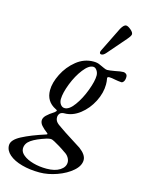

<svg xmlns="http://www.w3.org/2000/svg" viewBox="-238 -756 842 1127"><g transform="rotate(15 183.0 -192.5)"><path d="M-98 182Q-98 149 -44 120.5Q10 92 98 64Q107 61 100 55Q76 37 63 22Q50 7 50 -9Q50 -25 65.5 -40.5Q81 -56 111 -75Q121 -84 121 -87Q121 -90 112 -94Q51 -124 51 -193Q51 -238 78 -292Q105 -346 151.5 -383.5Q198 -421 255 -421Q277 -421 291 -414.5Q305 -408 308 -407Q311 -406 323.5 -400Q336 -394 344 -394Q357 -394 391 -400Q423 -407 440 -407Q449 -407 456.5 -401Q464 -395 464 -383Q464 -366 457.5 -356Q451 -346 443 -346Q436 -346 423.5 -348Q411 -350 405 -351Q382 -356 368 -356Q353 -356 357 -343Q360 -328 360 -310Q360 -258 333 -205Q306 -152 261.5 -117.5Q217 -83 168 -83Q152 -83 142 -75Q132 -64 132 -50Q132 -34 141 -22.5Q150 -11 174 4Q193 18 247 52Q289 78 305 89Q348 121 348 153Q348 188 312 219.5Q276 251 221.5 270.5Q167 290 116 290Q57 290 8 276.5Q-41 263 -69.5 238.5Q-98 214 -98 182ZM293 -346Q293 -363 283.5 -377Q274 -391 261 -391Q234 -391 202.5 -350.5Q171 -310 149 -254Q127 -198 126 -159Q126 -139 136 -126Q146 -113 160 -113Q188 -112 219 -154.5Q250 -197 271.5 -254.5Q293 -312 293 -346ZM261 190Q261 176 252 161Q243 146 224 135Q209 124 187 110.5Q165 97 153 91Q139 83 129 83Q122 83 106 87Q46 106 16 127Q-14 148 -14 179Q-14 201 8.5 219Q31 237 68.5 247.5Q106 258 150 258Q201 258 231 238.5Q261 219 261 190ZM277 -484Q277 -489 281 -497L355 -647Q371 -675 385 -675Q396 -675 413.5 -660.5Q431 -646 431 -634Q431 -624 411 -601L314 -489Q300 -473 288 -473Q277 -473 277 -484Z"/></g></svg>

Font: EB Garamond Medium
Style: Italic
Weight: 500
Italic angle: -17.2°
Designer: Georg Duffner and Octavio Pardo
Foundry: Georg Duffner
Version: Version 1.000